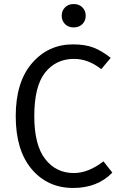

<svg xmlns="http://www.w3.org/2000/svg" viewBox="-20 -920 598 952"><path d="M342 -700Q402 -700 443.5 -684Q485 -668 529 -633L482 -577Q418 -628 347 -628Q258 -628 204 -560.5Q150 -493 150 -344Q150 -201 204 -131.5Q258 -62 346 -62Q418 -62 493 -120L537 -64Q463 12 343 12Q216 12 137 -81.5Q58 -175 58 -344Q58 -513 138.5 -606.5Q219 -700 342 -700ZM345 -900Q372 -900 388.5 -883.5Q405 -867 405 -842Q405 -817 388.5 -800.5Q372 -784 345 -784Q319 -784 302.5 -800.5Q286 -817 286 -842Q286 -867 302.5 -883.5Q319 -900 345 -900Z"/></svg>

Font: FiraSans
Style: Regular
Weight: 350
Designer: Carrois Corporate & Edenspiekermann AG
Foundry: Carrois Corporate GbR & Edenspiekermann AG
Version: Version 3.106;PS 003.106;hotconv 1.0.70;makeotf.lib2.5.58329